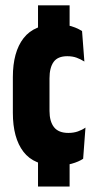

<svg xmlns="http://www.w3.org/2000/svg" viewBox="-20 -598 348 702"><path d="M234.5 -440H119V-578.5H234.5ZM234.5 84H119V-72H234.5ZM187.5 7.5Q104.5 7.5 65.8 -43Q27 -93.5 27 -185.5V-316Q27 -408 66.2 -458.5Q105.5 -509 187.5 -509Q207.5 -509 224.2 -506Q241 -503 255 -497.2Q269 -491.5 280 -484.5L288.5 -373Q275 -381.5 260.2 -387Q245.5 -392.5 226 -392.5Q191 -392.5 176 -371.5Q161 -350.5 161 -311.5V-192.5Q161 -154 177.5 -133Q194 -112 230 -112Q249 -112 264.8 -117.5Q280.5 -123 292.5 -131.5L284 -17.5Q267.5 -6.5 242.5 0.5Q217.5 7.5 187.5 7.5Z"/></svg>

Font: Anek Latin Condensed
Style: Bold
Weight: 700
Width: 3
Designer: Yesha Goshar
Foundry: Ek Type
Version: Version 1.003